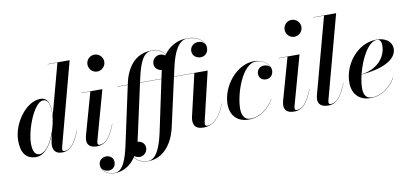

<svg xmlns="http://www.w3.org/2000/svg" viewBox="-86 -1064 3502 1629"><g transform="rotate(-10 1664.5 -250.0)"><path d="M353 -337C353 -408 339 -470 272.5 -470C152 -470 26.5 -305.5 26.5 -152.5C26.5 -51.5 64 10 154.5 10C227.5 10 282.5 -69 316 -157.5L303.5 -91.5C301.5 -81.5 301 -70 301 -62.5C301 -20 324 10 376.5 10C449.5 10 490.5 -43.5 535 -156L533.5 -156.5C485 -36 444 1.5 398.5 1.5C385.5 1.5 381.5 -7.5 381.5 -16C381.5 -20.5 382 -26 383.5 -32L575 -750H385.5V-748H469.5L351.5 -310C352.5 -319.5 353 -328.5 353 -337ZM351 -338C351 -321 349.5 -303 347 -284.5L346.5 -282.5C329 -159.5 259 -9 185 -9C150 -9 129 -41.5 129 -108C129 -231 216.5 -453.5 294 -453.5C338.5 -453.5 351 -403 351 -338Z M717.5 -687.5C717.5 -648.5 749 -614.5 789.5 -614.5C830 -614.5 862.5 -648.5 862.5 -687.5C862.5 -727 830 -760 789.5 -760C749 -760 717.5 -727 717.5 -687.5ZM838.5 -156 837 -156.5C788 -35.5 748 1 701 1C689 1 685 -6.5 685 -16.5C685 -21 685.5 -26.5 687 -32L806 -460H627V-458H702L600.5 -96.5C597.5 -85.5 594.5 -70.5 594.5 -56.5C594.5 -16 619.5 10 677.5 10C754 10 793.5 -43.5 838.5 -156Z M1783 -163 1781.5 -163.5C1744 -64.5 1687 0.5 1628 0.5C1615.5 0.5 1610.5 -8 1610.5 -18.5C1610.5 -23.5 1611 -30.5 1612.5 -36.5L1713 -460H1423L1441 -540C1468 -660 1512 -758 1590 -758C1671.5 -758 1716 -721 1732.5 -684.5C1721 -703 1699 -713 1674.5 -713C1637.5 -713 1604.5 -686 1604.5 -646C1604.5 -602.5 1642 -581.5 1674.5 -581.5C1712.5 -581.5 1741.5 -609 1741.5 -653.5C1741.5 -695.5 1697.5 -760 1590 -760C1500.5 -760 1433.5 -718.5 1388 -658C1367.5 -686 1330 -710 1271.5 -710C1124 -710 1051.5 -593 1025 -461.5V-460H935.5V-458H1024.5L917 40C891 160 857.5 258 787 258C729.5 258 690.5 230.5 678.5 194.5C689.5 218.5 716 230 739 230C775 230 800.5 203.5 800.5 167C800.5 128 769 107.5 739 107.5C703.5 107.5 672.5 131 672.5 171C672.5 218 716 260 787 260C865.5 260 925.5 218.5 967.5 156.5C988 186 1026 210 1082.5 210C1217.5 210 1299.5 94.5 1329 -38.5L1422.5 -458H1598L1512.5 -90C1511 -84 1510 -73 1510 -68C1510 -13 1537.5 10 1597 10C1689 10 1745 -63 1783 -163ZM1137 -490C1163.5 -610 1197 -708 1271.5 -708C1329 -708 1366.5 -684.5 1387 -656C1385 -653.5 1383.5 -651.5 1381.5 -648.5C1368.5 -658 1352 -663 1337.5 -663C1302 -663 1269.5 -635 1269.5 -596C1269.5 -557 1300.5 -536 1330.5 -532C1329 -525.5 1327.5 -518.5 1326 -511.5L1315 -460H1130.5ZM1018.5 161.5C1051.5 161.5 1085.5 134.5 1085.5 94.5C1085.5 52 1051 33.5 1022 31.5C1023.5 25 1025.5 18.5 1027 11.5L1130 -458H1314.5L1219.5 -10C1193.5 110 1153 208 1082.5 208C1027.5 208 989 184 968.5 155C970.5 152 972.5 149 974 146C988.5 156.5 1006 161.5 1018.5 161.5Z M2204 -129.5 2202.5 -130C2159.5 -59 2089 5 2000 5C1951 5 1928 -35 1928 -92.5C1928 -218 2009.5 -465 2129.5 -465C2184.5 -465 2230 -430.5 2245 -393C2234.5 -411.5 2211.5 -419 2188 -419C2155 -419 2128.5 -392.5 2128.5 -358.5C2128.5 -318.5 2158 -300.5 2189.5 -300.5C2224.5 -300.5 2252 -327 2252 -367.5C2252 -414 2198 -470 2112.5 -470C1961.5 -470 1829.5 -302.5 1829.5 -149C1829.5 -52.5 1886 10 1985.5 10C2089 10 2161 -56.5 2204 -129.5Z M2416 -687.5C2416 -648.5 2447.5 -614.5 2488 -614.5C2528.5 -614.5 2561 -648.5 2561 -687.5C2561 -727 2528.5 -760 2488 -760C2447.5 -760 2416 -727 2416 -687.5ZM2537 -156 2535.5 -156.5C2486.5 -35.5 2446.5 1 2399.5 1C2387.5 1 2383.5 -6.5 2383.5 -16.5C2383.5 -21 2384 -26.5 2385.5 -32L2504.5 -460H2325.5V-458H2400.5L2299 -96.5C2296 -85.5 2293 -70.5 2293 -56.5C2293 -16 2318 10 2376 10C2452.5 10 2492 -43.5 2537 -156Z M2829 -156 2827.5 -156.5C2779 -36 2737.5 1 2692.5 1C2680 1 2675.5 -6 2675.5 -16C2675.5 -20 2676 -26 2677.5 -31.5L2871 -750H2675.5V-748H2766.5L2590.5 -96.5C2588 -87 2584.5 -73 2584.5 -56.5C2584.5 -16.5 2612 10 2670.5 10C2743 10 2784 -43.5 2829 -156Z M2977 -85C2977 -118 2983 -158.5 2993 -200.5C3159.5 -212.5 3300 -268.5 3300 -370C3300 -426.5 3251.5 -470 3168.5 -470C3005.5 -470 2879 -309 2879 -150C2879 -57.5 2932.5 10 3035 10C3139 10 3210.5 -56 3253.5 -129L3252 -130C3203.5 -49.5 3130.5 6 3048 6C3006.5 6 2977 -15 2977 -85ZM3172.5 -467.5C3201 -467.5 3209.5 -440 3209.5 -413C3209.5 -307 3123.5 -216.5 2993.5 -202.5C3025 -328.5 3096 -467.5 3172.5 -467.5Z"/></g></svg>

Font: Bodoni* 96pt Medium
Style: Italic
Weight: 500
Italic angle: -13°
Version: Version 2.3